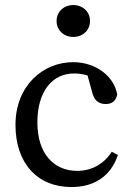

<svg xmlns="http://www.w3.org/2000/svg" viewBox="-20 -737 528 770"><path d="M266.6 13.1C360.7 13.1 425.1 -32.5 452.8 -115.4L428.2 -128.5C397.3 -79.4 347.1 -51.7 289.7 -51.7C196.3 -51.7 129.9 -120.4 129.9 -245.8C129.9 -374.2 192 -442.3 277.3 -442.3C305.5 -442.3 339.1 -435.3 372.9 -417.5L325.4 -454.7L349.5 -367.7C356.3 -340.1 370.5 -319.8 403.8 -319.8C429.4 -319.8 444.8 -332.1 450.1 -357.7C437.4 -432 363.4 -487.7 273.5 -487.7C152.8 -487.7 42.1 -393.6 42.1 -236.2C42.1 -82.4 129.7 13.1 266.6 13.1ZM274 -588.8C311.5 -588.8 341 -615.3 341 -652.8C341 -690.3 311.5 -716.7 274 -716.7C236.4 -716.7 206.9 -690.3 206.9 -652.8C206.9 -615.3 236.4 -588.8 274 -588.8Z"/></svg>

Font: Source Serif Variable
Style: Regular
Weight: 389
Designer: Frank Grießhammer
Foundry: Adobe Systems Incorporated
Version: Version 3.001;hotconv 1.0.111;makeotfexe 2.5.65597